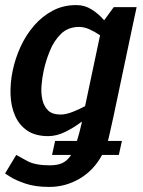

<svg xmlns="http://www.w3.org/2000/svg" viewBox="-20 -528 563 756"><path d="M292 -422Q248 -422 220 -394.5Q192 -367 176 -327Q160 -287 152 -250Q146 -222 143.5 -191.5Q141 -161 147 -135Q153 -109 169.5 -93Q186 -77 219 -77Q239 -77 265 -87Q291 -97 315 -110L374 -389Q355 -402 333.5 -412Q312 -422 292 -422ZM44 82Q56 89 87.5 106Q119 123 176 123Q206 123 225.5 114Q245 105 260 82H185L197 27H283Q292 -1 302 -45V-49Q272 -26 237.5 -9Q203 8 170 8Q119 8 87 -14Q55 -36 39 -73Q23 -110 21.5 -156Q20 -202 30 -250Q40 -298 61 -344Q82 -390 114 -427Q146 -464 187.5 -486Q229 -508 280 -508Q314 -508 342 -490Q370 -472 390 -448L428 -500H518L503 -430L427 -70L411 2Q408 15 405 27H460L448 82H382Q349 143 293.5 175.5Q238 208 174 208H173Q118 208 79 194.5Q40 181 20 168Q0 155 0 155Z"/></svg>

Font: Epunda Sans SemiBold
Style: Italic
Weight: 600
Italic angle: -12.0243°
Designer: Simon Atzbach
Foundry: typofactur
Version: Version 2.204; ttfautohint (v1.8.4.7-5d5b)